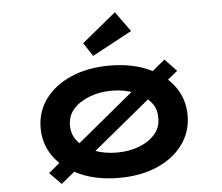

<svg xmlns="http://www.w3.org/2000/svg" viewBox="-55 -860 1084 937"><g transform="rotate(-5 487.0 -391.0)"><path d="M210 15 153 -43 762 -546 819 -486ZM492 10Q386 10 304.5 -25Q223 -60 177 -122.5Q131 -185 131 -265Q131 -346 177 -408Q223 -470 304.5 -505Q386 -540 492 -540Q598 -540 679 -505Q760 -470 805.5 -408Q851 -346 851 -265Q851 -185 805.5 -122.5Q760 -60 679 -25Q598 10 492 10ZM492 -114Q552 -114 601.5 -133Q651 -152 680 -186.5Q709 -221 707 -265Q709 -310 680 -344Q651 -378 601.5 -397.5Q552 -417 492 -417Q432 -417 382 -397.5Q332 -378 303 -344.5Q274 -311 275 -265Q274 -221 303 -186.5Q332 -152 382 -133Q432 -114 492 -114ZM417 -594 374 -660 541 -797 612 -699Z"/></g></svg>

Font: Lexend Zetta SemiBold
Style: Regular
Weight: 600
Designer: Bonnie Shaver-Troup, Thomas Jockin
Foundry: Lexend
Version: Version 1.007